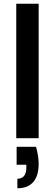

<svg xmlns="http://www.w3.org/2000/svg" viewBox="-20 -740 294 1028"><path d="M67 0V-720H187V0ZM73 268V217Q121 217 121 157V142H69V46H173Q180 71 183.5 94.5Q187 118 187 138Q187 201 158 234.5Q129 268 73 268Z"/></svg>

Font: DM Sans SemiBold
Style: Regular
Weight: 600
Designer: Colophon Foundry, Jonny Pinhorn
Foundry: Colophon Foundry
Version: Version 4.004; ttfautohint (v1.8.4.7-5d5b)